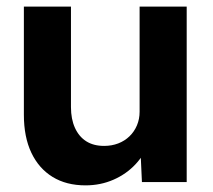

<svg xmlns="http://www.w3.org/2000/svg" viewBox="-20 -549 641 579"><path d="M52 -203V-529H194V-226Q194 -190 206 -163.5Q218 -137 240 -123Q262 -109 294 -109Q317 -109 336.5 -116.5Q356 -124 370.5 -138Q385 -152 393 -171Q401 -190 401 -212V-529H543V0H408L403 -109L429 -121Q417 -84 389 -54Q361 -24 322 -7Q283 10 238 10Q180 10 138.5 -15.5Q97 -41 74.5 -88.5Q52 -136 52 -203Z"/></svg>

Font: Our Lexend SemiBold
Style: Regular
Weight: 600
Designer: Bonnie Shaver-Troup, Thomas Jockin
Foundry: Lexend
Version: Version 1.007